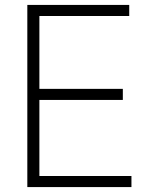

<svg xmlns="http://www.w3.org/2000/svg" viewBox="-20 -760 602 780"><path d="M91 -740H505V-695H140V-399H479V-354H140V-45H514V0H91Z"/></svg>

Font: Encode Sans Narrow
Style: ExtraLight
Weight: 200
Designer: Pablo Impallari, Andres Torresi
Foundry: Pablo Impallari, Andres Torresi
Version: Version 1.000; ttfautohint (v1.00) -l 8 -r 50 -G 200 -x 14 -